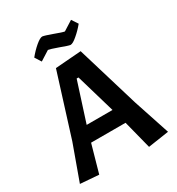

<svg xmlns="http://www.w3.org/2000/svg" viewBox="-207 -1016 1058 1150"><g transform="rotate(-30 321.5 -441.5)"><path d="M484.4 4.9Q471.7 -43.9 434.6 -190.4Q375 -190.4 196.3 -190.4Q182.6 -142.6 142.6 0Q111.3 -2.9 14.6 -9.8Q37.1 -70.3 102.5 -252.9Q136.7 -360.4 237.3 -682.6Q282.2 -686.5 416 -696.3Q448.2 -588.9 544.9 -267.6Q565.4 -205.1 627.9 -16.6Q591.8 -11.7 484.4 4.9ZM460 -887.7Q466.8 -877 488.3 -844.7Q460 -810.5 429.7 -785.2Q399.4 -758.8 382.8 -758.8Q368.2 -760.7 316.4 -780.3Q264.6 -798.8 250 -800.8Q227.5 -787.1 183.6 -758.8Q176.8 -769.5 156.2 -801.8Q183.6 -835.9 214.8 -862.3Q245.1 -887.7 260.7 -887.7Q276.4 -885.7 327.1 -867.2Q378.9 -847.7 393.6 -845.7Q416 -860.4 460 -887.7ZM326.2 -566.4Q322.3 -566.4 313.5 -566.4Q291 -498 226.6 -295.9Q271.5 -295.9 405.3 -295.9Q384.8 -363.3 326.2 -566.4Z"/></g></svg>

Font: Acme Polish
Style: Regular
Weight: 400
Designer: Juan Pablo del Peral
Version: Version 1.002